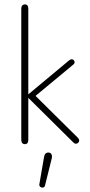

<svg xmlns="http://www.w3.org/2000/svg" viewBox="-20 -649 412 875"><path d="M109 -219V-609Q109 -619 105 -624Q101 -629 93 -629Q86 -629 81.5 -624Q77 -619 77 -609V-12Q77 -2 81.5 3Q86 8 93 8Q101 8 105 3Q109 -2 109 -12V-203L313 -1Q317 3 320 4.5Q323 6 326 6Q332 6 336.5 1.5Q341 -3 341 -9Q341 -15 334 -22L142 -212L312 -353Q320 -359 320 -365Q320 -371 316 -375Q312 -379 306 -379Q302 -379 295 -374ZM181 65 160 187Q160 188 159.5 189.5Q159 191 159 193Q159 198 163 202Q167 206 173 206Q178 206 181.5 203Q185 200 186 193L216 72Q217 69 217 63Q217 56 212.5 51Q208 46 200 46Q193 46 188 50.5Q183 55 181 65Z"/></svg>

Font: Beiruti ExtraLight
Style: Regular
Weight: 250
Designer: Arlette Boutros
Foundry: Boutros
Version: Version 1.41